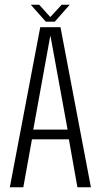

<svg xmlns="http://www.w3.org/2000/svg" viewBox="-20 -791 428 811"><path d="M21.5 0H78.5L115 -202.5H271L307 0H364L235.5 -676H150ZM120.5 -243.5 192 -637.5H193.5L265.5 -243.5ZM173.5 -699.5H211.5L274.5 -771H240.5L192.5 -719L145.5 -771H110Z"/></svg>

Font: Anybody Condensed Light
Style: Regular
Weight: 300
Width: 3
Designer: Tyler Finck
Foundry: Etcetera Type Company
Version: Version 1.113;gftools[0.9.25]